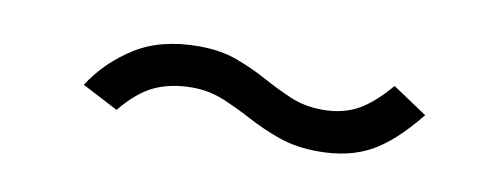

<svg xmlns="http://www.w3.org/2000/svg" viewBox="-28 -451 657 262"><g transform="rotate(10 300.0 -320.5)"><path d="M418 -264Q387 -264 363 -272.5Q339 -281 318.5 -292Q298 -303 277.5 -311.5Q257 -320 234 -320Q204 -320 181.5 -309.5Q159 -299 137 -272L87 -298Q109 -332 144.5 -354.5Q180 -377 233 -377Q263 -377 286 -368.5Q309 -360 329 -349Q349 -338 369 -329.5Q389 -321 414 -321Q441 -321 461.5 -332Q482 -343 505 -370L553 -338Q520 -297 490 -280.5Q460 -264 418 -264Z"/></g></svg>

Font: Inconsolata Expanded
Style: Regular
Weight: 400
Width: 7
Monospace: yes
Designer: Raph Levien, Cyreal, Brenton Simpson
Foundry: Raph Levien, Cyreal, Google
Version: Version 3.000; ttfautohint (v1.8.2.53-6de2)